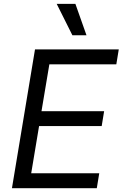

<svg xmlns="http://www.w3.org/2000/svg" viewBox="-20 -986 642 1006"><path d="M42.6 0H487.2L500 -78.1H143.5L184.7 -325.3H512.8L525.6 -403.4H197.4L238.6 -649.1H589.5L602.3 -727.3H163.4ZM277 -965.9 359.4 -801.1H433.2L375 -965.9Z"/></svg>

Font: Magic Ui Pro
Style: Italic
Weight: 400
Italic angle: -9.39999°
Designer: Stefan Endress, Andreas Faust
Version: Version 1.000;FEAKit 1.0